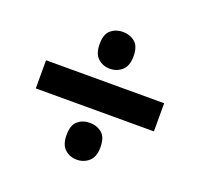

<svg xmlns="http://www.w3.org/2000/svg" viewBox="-99 -727 782 750"><g transform="rotate(20 292.0 -352.5)"><path d="M46 -294V-411H537V-294ZM291 -87Q262 -87 241.5 -105.5Q221 -124 221 -164Q221 -206 241.5 -223Q262 -240 291 -240Q320 -240 341 -223Q362 -206 362 -164Q362 -124 341 -105.5Q320 -87 291 -87ZM291 -465Q262 -465 241.5 -483.5Q221 -502 221 -542Q221 -584 241.5 -601Q262 -618 291 -618Q320 -618 341 -601Q362 -584 362 -542Q362 -502 341 -483.5Q320 -465 291 -465Z"/></g></svg>

Font: Noto Sans Hebrew Thin ExtraBold
Style: Regular
Weight: 800
Version: Version 3.001